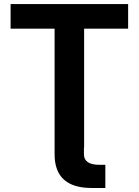

<svg xmlns="http://www.w3.org/2000/svg" viewBox="-20 -727 683 946"><path d="M469.7 85H499V199.2H431.6Q249 199.2 249 33.2V-585.9H32.2V-707H611.3V-585.9H394.5V0H393.6V33.2Q393.6 85 469.7 85Z"/></svg>

Font: Pretendard
Style: Bold
Weight: 700
Designer: Base glyphs from Inter by Rasmus Andersson; Hangeul glyphs from Noto Sans CJK(Source Han Sans) by Jang Soo-young and Kan
Foundry: Kil Hyung-jin
Version: Version 1.309